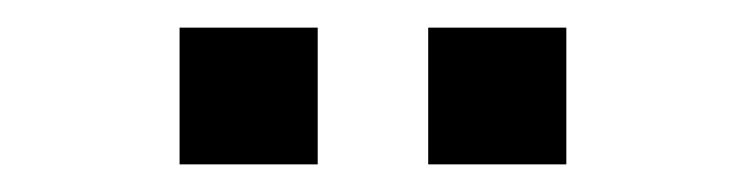

<svg xmlns="http://www.w3.org/2000/svg" viewBox="-20 -723 540 139"><path d="M290 -604V-703H390V-604ZM110 -604V-703H210V-604Z"/></svg>

Font: Nunito Sans 12pt SemiBold
Style: Regular
Weight: 600
Designer: Vernon Adams
Foundry: Vernon Adams
Version: Version 3.101;gftools[0.9.27]